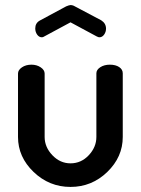

<svg xmlns="http://www.w3.org/2000/svg" viewBox="-20 -729 555 757"><path d="M258 -641 154 -585Q150 -582 145 -582Q134 -582 126.5 -592.5Q119 -603 119 -617Q119 -638 137 -648L241 -704Q253 -709 258 -709Q267 -709 275 -704L379 -649Q398 -637 398 -616Q398 -603 390.5 -592.5Q383 -582 372 -582Q370 -582 366 -583Q364 -585 362 -585ZM51 -189V-439Q51 -453 66.5 -463.5Q82 -474 104 -474Q125 -474 140.5 -463.5Q156 -453 156 -439V-189Q156 -149 186.5 -117Q217 -85 258 -85Q300 -85 330 -117Q360 -149 360 -189V-440Q360 -454 375.5 -464Q391 -474 413 -474Q436 -474 450 -464.5Q464 -455 464 -440V-189Q464 -110 403 -51Q342 8 258 8Q174 8 112.5 -51Q51 -110 51 -189Z"/></svg>

Font: AkaAcidDosis
Style: SemiBold
Weight: 600
Designer: Edgar Tolentino, Pablo Impallari, Igino Marini, Cyberella
Foundry: Edgar Tolentino, Pablo Impallari, Igino Marini, Cyberella
Version: Version 1.007